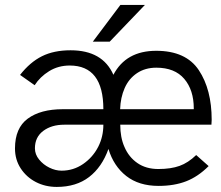

<svg xmlns="http://www.w3.org/2000/svg" viewBox="-20 -726 872 756"><path d="M203.5 10Q158.5 10 121.2 -9.2Q84 -28.5 61.5 -63Q39 -97.5 39 -141.5Q39 -222 89.5 -259Q140 -296 227 -296H387Q387 -468 254.5 -468Q209.5 -468 173.5 -445.8Q137.5 -423.5 116.5 -390.5L59 -431Q98 -481 145 -504.5Q192 -528 258 -528Q384 -528 426.5 -431.5Q476 -526 595 -526Q712 -526 762.8 -449.8Q813.5 -373.5 813.5 -254L812.5 -235H453.5Q453.5 -184.5 470 -147.5Q487 -107.5 521 -84Q555 -60.5 603.5 -60.5Q653 -60.5 687 -72.8Q721 -85 752.5 -115.5L801.5 -72Q760 -30.5 713 -12.2Q666 6 604.5 6Q527 6 477.2 -33Q427.5 -72 407 -139.5Q381.5 -68 330.8 -29Q280 10 203.5 10ZM743 -296V-299Q743 -371.5 705.5 -415.5Q668 -459.5 595.5 -459.5Q551.5 -459.5 519.2 -437.8Q487 -416 470.8 -379Q454.5 -342 453 -296ZM222.5 -54Q269 -54 307.2 -80.2Q345.5 -106.5 367 -148.5Q387 -188 387 -235H233Q183 -235 150.2 -210.5Q117.5 -186 117.5 -142Q117.5 -118 134 -97.8Q150.5 -77.5 174.5 -65.8Q198.5 -54 222.5 -54ZM412 -562H345.5L454 -706.5H550.5Z"/></svg>

Font: Acari Sans
Style: Regular
Weight: 400
Designer: Alfredo Marco Pradil and Stefan Peev (font) & Cristiano Sobral (main changes)
Foundry: Alfredo Marco Pradil and Stefan Peev (font) & Cristiano Sobral (main changes)
Version: Version 1.063; ttfautohint (v1.8.3)